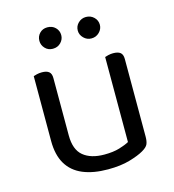

<svg xmlns="http://www.w3.org/2000/svg" viewBox="-101 -733 752 831"><g transform="rotate(-15 275.0 -318.0)"><path d="M75 -169V-260H155V-173Q155 -109 189 -81Q223 -53 283 -53Q323 -53 351 -61.5Q379 -70 395 -79V-260H475V-82Q475 -61 469.5 -48.5Q464 -36 443 -24Q421 -11 380 1Q339 13 282 13Q216 13 169.5 -6.5Q123 -26 99 -66.5Q75 -107 75 -169ZM475 -208H395V-460Q400 -462 410.5 -464.5Q421 -467 432 -467Q454 -467 464.5 -458.5Q475 -450 475 -430ZM155 -208H75V-460Q80 -462 90.5 -464.5Q101 -467 113 -467Q134 -467 144.5 -458.5Q155 -450 155 -430ZM236 -601Q236 -582 222 -567.5Q208 -553 186 -553Q165 -553 151.5 -567.5Q138 -582 138 -601Q138 -621 151.5 -635Q165 -649 186 -649Q208 -649 222 -635Q236 -621 236 -601ZM409 -601Q409 -582 394.5 -567.5Q380 -553 359 -553Q339 -553 324.5 -567.5Q310 -582 310 -601Q310 -621 324.5 -635Q339 -649 359 -649Q380 -649 394.5 -635Q409 -621 409 -601Z"/></g></svg>

Font: Baloo Tammudu 2
Style: Regular
Weight: 400
Designer: Maithili Shingre, Omkar Shende and Ek Type
Foundry: Ek Type
Version: Version 1.700